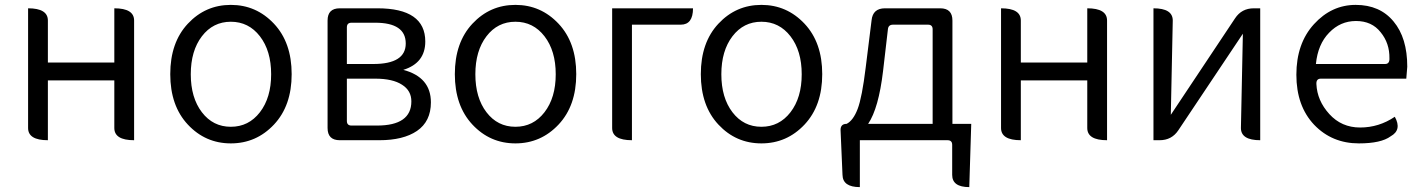

<svg xmlns="http://www.w3.org/2000/svg" viewBox="-20 -574 5823 786"><path d="M176 0Q95 0 95 -50V-540Q176 -540 176 -490V-318H448V-540Q529 -540 529 -490V0Q448 0 448 -50V-245H176V0Z M1101.5 -64Q1029 13 925 13Q821 13 749 -64Q677 -141 677 -270.5Q677 -400 749 -477Q821 -554 925 -554Q1029 -554 1101.5 -477Q1174 -400 1174 -270.5Q1174 -141 1101.5 -64ZM806.5 -114.5Q852 -55 925 -55Q998 -55 1044 -114.5Q1090 -174 1090 -270Q1090 -366 1044 -425.5Q998 -485 925 -485Q852 -485 806.5 -425.5Q761 -366 761 -270Q761 -174 806.5 -114.5Z M1371 0Q1321 0 1321 -50V-490Q1321 -540 1371 -540H1525Q1721 -540 1721 -404Q1721 -316 1631 -288Q1744 -258 1744 -155Q1744 -77 1687 -38Q1631 0 1533 0ZM1400 -312H1508Q1641 -312 1641 -396Q1641 -481 1516 -481H1419Q1400 -481 1400 -462ZM1400 -79Q1400 -60 1419 -60H1523Q1664 -60 1664 -159Q1664 -203 1626 -227Q1588 -252 1516 -252H1400Z M2266.5 -64Q2194 13 2090 13Q1986 13 1914 -64Q1842 -141 1842 -270.5Q1842 -400 1914 -477Q1986 -554 2090 -554Q2194 -554 2266.5 -477Q2339 -400 2339 -270.5Q2339 -141 2266.5 -64ZM1971.5 -114.5Q2017 -55 2090 -55Q2163 -55 2209 -114.5Q2255 -174 2255 -270Q2255 -366 2209 -425.5Q2163 -485 2090 -485Q2017 -485 1971.5 -425.5Q1926 -366 1926 -270Q1926 -174 1971.5 -114.5Z M2567 0Q2486 0 2486 -50V-540H2817Q2817 -473 2767 -473H2567V0Z M3273.5 -64Q3201 13 3097 13Q2993 13 2921 -64Q2849 -141 2849 -270.5Q2849 -400 2921 -477Q2993 -554 3097 -554Q3201 -554 3273.5 -477Q3346 -400 3346 -270.5Q3346 -141 3273.5 -64ZM2978.5 -114.5Q3024 -55 3097 -55Q3170 -55 3216 -114.5Q3262 -174 3262 -270Q3262 -366 3216 -425.5Q3170 -485 3097 -485Q3024 -485 2978.5 -425.5Q2933 -366 2933 -270Q2933 -174 2978.5 -114.5Z M3595 -283Q3577 -131 3534 -67H3798V-454Q3798 -473 3779 -473H3636Q3617 -473 3615 -455ZM3500 0V192Q3430 192 3429 142L3421 -42Q3421 -67 3446 -67Q3473 -81 3491 -128Q3509 -175 3524 -298L3548 -491Q3553 -540 3603 -540H3829Q3879 -540 3879 -490V-67H3956L3948 192Q3878 192 3878 142V19Q3878 0 3859 0Z M4159 0Q4078 0 4078 -50V-540Q4159 -540 4159 -490V-318H4431V-540Q4512 -540 4512 -490V0Q4431 0 4431 -50V-245H4159V0Z M4702 0V-540Q4781 -540 4781 -490L4773 -104L5036 -499Q5063 -540 5113 -540H5139V0Q5060 0 5060 -50L5068 -436L4804 -41Q4777 0 4727 0Z M5543 13Q5433 13 5360 -63Q5287 -140 5287 -268Q5287 -396 5359 -475Q5431 -554 5530 -554Q5629 -554 5685 -486Q5741 -419 5741 -301L5737 -252H5387Q5368 -252 5369 -230Q5372 -162 5422 -107Q5472 -52 5548 -52Q5625 -52 5690 -96Q5720 -42 5673 -16Q5634 13 5543 13ZM5367 -312H5650Q5669 -312 5668 -335Q5669 -397 5632 -442Q5596 -488 5531 -488Q5467 -488 5421 -440Q5375 -393 5367 -312Z"/></svg>

Font: Swei Half Moon CJK TC
Style: DemiLight
Weight: 350
Version: Version 2.125